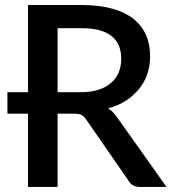

<svg xmlns="http://www.w3.org/2000/svg" viewBox="-20 -740 680 760"><path d="M208 -375H299.8Q339.4 -375 370.1 -384.8Q398.4 -393.6 419.9 -412.1Q440.9 -430.2 450.2 -454.1Q460 -479 460 -507.3Q460 -566.9 420.9 -597.7Q382.3 -628.4 303.2 -628.4H208ZM444.3 -274.4 639.2 0H534.7Q502.9 0 489.3 -23.9L321.3 -266.6Q313 -279.3 303.2 -284.7Q293.5 -290 272.9 -290H208V0H90.8V-290H9.3V-375H90.8V-720.2H303.2Q370.6 -720.2 425.3 -705.6Q474.6 -691.9 509.3 -664.6Q542.5 -637.2 558.6 -600.1Q574.2 -564 574.2 -516.6Q574.2 -479 563 -446.3Q552.2 -415 530.3 -387.7Q507.3 -360.4 478 -341.3Q448.7 -322.3 407.7 -311Q426.3 -300.3 444.3 -274.4Z"/></svg>

Font: Lato-SemiBold
Style: Regular
Weight: 500
Designer: Lukasz Dziedzic with Adam Twardoch and Botio Nikoltchev
Foundry: tyPoland Lukasz Dziedzic
Version: ""